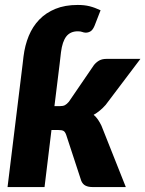

<svg xmlns="http://www.w3.org/2000/svg" viewBox="-20 -756 588 776"><path d="M221 -497.5 200 -327H221.5Q235 -327 242.5 -331Q250 -335 258.5 -345L360 -493.5Q370 -505.5 381.8 -511.8Q393.5 -518 410.5 -518H547.5L407 -332Q384.5 -306.5 358.5 -292Q368.5 -283.5 376 -272.5Q383.5 -261.5 390 -248L488.5 0H354Q337.5 0 326 -5.5Q314.5 -11 308.5 -25L247.5 -211Q243 -223.5 236.5 -227Q230 -230.5 216 -230.5H188L160 0H10.5L71.5 -497.5L75 -527.5Q80.5 -572.5 96.2 -610.8Q112 -649 138.8 -676.8Q165.5 -704.5 204 -720.2Q242.5 -736 294 -736Q307.5 -736 319.2 -734.8Q331 -733.5 342 -730.8Q353 -728 363.8 -724Q374.5 -720 386.5 -714.5L362 -651.5Q355 -635 346 -629.5Q337 -624 326.5 -624Q322.5 -624 319.2 -624.8Q316 -625.5 312.5 -626.8Q309 -628 304.8 -628.8Q300.5 -629.5 294.5 -629.5Q264.5 -629.5 248.2 -609Q232 -588.5 226.5 -545Z"/></svg>

Font: Lato Black
Style: Italic
Weight: 900
Italic angle: -7°
Designer: Lukasz Dziedzic
Foundry: tyPoland Lukasz Dziedzic
Version: Version 2.007; 2014-02-27